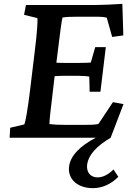

<svg xmlns="http://www.w3.org/2000/svg" viewBox="-20 -716 687 998"><path d="M463 262C510 262 557 242 595 203L570 165C540 194 513 206 487 206C450 206 428 179 433 139C439 92 479 45 555 0L622 -175L567 -185L492 -72C477 -68 463 -67 411 -67H322C284 -67 260 -68 237 -71C237 -89 242 -140 250 -201L264 -320C279 -321 295 -322 311 -322H386C413 -322 434 -320 444 -318L446 -239H502L530 -471H475L452 -391C443 -390 421 -389 394 -389H319C304 -389 288 -389 273 -390L285 -486C293 -553 301 -612 305 -625C323 -628 347 -629 377 -629H488C505 -629 519 -628 535 -624L563 -524L621 -532L616 -696C572 -693 512 -690 475 -690H115L105 -639L174 -622C177 -613 173 -546 160 -444L136 -245C124 -146 112 -79 106 -69L33 -52L30 0H478C396 42 345 95 339 150C331 215 383 262 463 262Z"/></svg>

Font: TPK Tissa Web SemiBold
Style: Italic
Weight: 600
Italic angle: -7°
Designer: Jacques Le Bailly, Suppakit Chalermlarp | Katatrad Co.,Ltd.
Foundry: Jacques Le Bailly, Cadson Demak Co.,Ltd.
Version: Version 5.000;Glyphs 3.1.2 (3151)